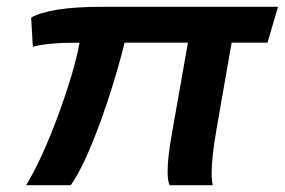

<svg xmlns="http://www.w3.org/2000/svg" viewBox="-20 -547 841 567"><path d="M57 0Q81 -39 105 -92Q129 -145 151 -204.5Q173 -264 190 -320.5Q207 -377 215 -421Q165 -421 132 -418Q99 -415 77 -409L72 -495Q98 -510 150 -518.5Q202 -527 286 -527H801L770 -421H664L619 -163Q612 -123 608.5 -91Q605 -59 605 -36Q605 -25 606 -16Q607 -7 608 0H481Q478 -6 476.5 -16Q475 -26 475 -40Q475 -61 478 -88Q481 -115 487 -149L535 -421H348Q336 -372 318 -312Q300 -252 278.5 -192.5Q257 -133 234 -82Q211 -31 189 0Z"/></svg>

Font: Archivo SemiExpanded SemiBold
Style: Italic
Weight: 600
Width: 6
Italic angle: -10°
Designer: Hector Gatti
Foundry: Omnibus-Type
Version: Version 2.001